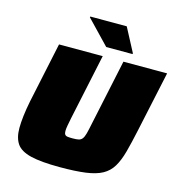

<svg xmlns="http://www.w3.org/2000/svg" viewBox="-128 -1007 1060 1129"><g transform="rotate(15 402.5 -443.0)"><path d="M338 8Q223 8 160 -7.5Q97 -23 73 -58.5Q49 -94 49 -153Q49 -185 54 -227.5Q59 -270 69 -320L147 -688H413L328 -288Q322 -259 318.5 -239Q315 -219 315 -206Q315 -192 320 -185Q325 -178 336.5 -176.5Q348 -175 367 -175Q390 -175 403.5 -178Q417 -181 425.5 -192Q434 -203 440 -225.5Q446 -248 454 -288L539 -688H805L726 -320Q709 -240 693.5 -183Q678 -126 655.5 -88.5Q633 -51 595 -30Q557 -9 495 -0.5Q433 8 338 8ZM419 -745 281 -889 282 -894H504L580 -750L579 -745Z"/></g></svg>

Font: Saira Expanded Black
Style: Italic
Weight: 900
Width: 7
Italic angle: -12°
Designer: Hector Gatti with collaboration of the Omnibus-Type team
Foundry: Omnibus-Type
Version: Version 1.101